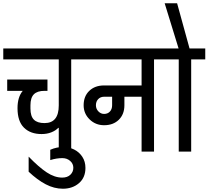

<svg xmlns="http://www.w3.org/2000/svg" viewBox="-30 -926 1274 1173"><path d="M491 -563H405V0H329V-145H326Q310 -128 283.5 -117.5Q257 -107 224 -107Q156 -107 116.5 -146Q77 -185 77 -265Q77 -333 109 -371H14V-440H260V-371H242Q198 -371 177 -350Q156 -329 156 -282V-263Q156 -216 177 -195Q198 -174 242 -174Q329 -174 329 -282V-563H-10V-630H491Z M350 159Q382 159 400 141.5Q418 124 418 99Q418 74 398.5 57Q379 40 351 40Q315 40 277 52V-11Q316 -28 356 -28Q392 -28 423 -12.5Q454 3 473 32Q492 61 492 100Q492 159 452.5 193Q413 227 354 227Q301 227 249.5 200Q198 173 145 123V31Q208 96 256 127.5Q304 159 350 159Z M997 -563H911V0H835V-335H730V-283Q730 -228 696 -194.5Q662 -161 606 -161Q554 -161 517.5 -196.5Q481 -232 481 -283Q481 -338 515.5 -371Q550 -404 606 -404H835V-563H470V-630H997ZM655 -335H606Q584 -335 570 -320.5Q556 -306 556 -283Q556 -261 571 -245.5Q586 -230 606 -230Q628 -230 641.5 -244.5Q655 -259 655 -283Z M1224 -563H1138V0H1062V-563H976V-630H1061L976 -906H1052L1128 -630H1224Z"/></svg>

Font: Pragati Narrow
Style: Regular
Weight: 400
Designer: Hector Gatti, Marcela Romero, Pablo Cosgaya and Nicolas Silva
Foundry: Omnibus-Type
Version: Version 1.010; ttfautohint (v1.3)